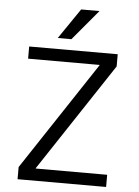

<svg xmlns="http://www.w3.org/2000/svg" viewBox="-62 -1005 761 1052"><g transform="rotate(5 318.5 -478.5)"><path d="M302 -790H227L341 -957H442ZM468 -661V-663H75V-730H562V-663L169 -69V-67H562V0H75V-67Z"/></g></svg>

Font: Mplus 1p
Style: Regular
Weight: 400
Version: Version 1.061